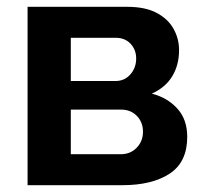

<svg xmlns="http://www.w3.org/2000/svg" viewBox="-20 -544 606 564"><path d="M61 0V-524H353Q407 -524 440.5 -506Q474 -488 490 -459Q506 -430 506 -397Q506 -353 486 -320Q466 -287 426 -269Q472 -257 501 -225Q530 -193 530 -142Q530 -68 478.5 -34Q427 0 339 0ZM188 -306H319Q346 -306 363 -325.5Q380 -345 380 -372Q380 -398 363.5 -415.5Q347 -433 320 -433H188ZM188 -91H335Q363 -91 381.5 -110Q400 -129 400 -157Q400 -185 382 -203.5Q364 -222 336 -222H188Z"/></svg>

Font: Raleway
Style: Bold
Weight: 700
Designer: Matt McInerney, Pablo Impallari, Rodrigo Fuenzalida
Foundry: Matt McInerney, Pablo Impallari, Rodrigo Fuenzalida
Version: Version 4.026